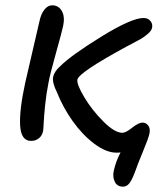

<svg xmlns="http://www.w3.org/2000/svg" viewBox="-20 -534 615 717"><path d="M96.2 -7.8Q58.6 -7.8 55.2 -64.9Q51.8 -122.1 74.2 -225.1Q80.6 -254.9 102.8 -348.6Q125 -442.4 127 -453.1Q132.8 -481.9 145.8 -498Q158.7 -514.2 174.8 -514.2Q198.7 -514.2 210.9 -492.9Q223.1 -471.7 215.8 -437Q210.9 -414.1 189 -335.9Q167 -257.8 161.1 -225.1Q152.8 -183.1 148.7 -142.8Q144.5 -102.5 143.3 -77.1Q142.1 -51.8 141.1 -45.9Q137.7 -27.8 125.5 -17.8Q113.3 -7.8 96.2 -7.8ZM439.9 163.1Q417.5 163.1 408.7 144.8Q399.9 126.5 404.8 104Q412.6 68.4 430.2 35.2Q425.3 36.1 415 36.1Q376.5 36.1 332 2.7Q287.6 -30.8 251.2 -82Q214.8 -133.3 192.9 -189Q174.8 -224.6 178.2 -246.1Q183.1 -267.6 204.1 -286.1Q245.6 -327.6 358.4 -397.2Q471.2 -466.8 516.1 -466.8Q532.7 -466.8 541.7 -455.8Q550.8 -444.8 547.9 -430.2Q545.9 -419.4 532 -407.5Q518.1 -395.5 505.1 -388.2Q492.2 -380.9 462.4 -365.2Q455.6 -361.8 452.1 -359.9Q274.9 -263.7 269 -236.8Q266.1 -218.8 294.9 -170.7Q323.7 -122.6 366 -80.3Q408.2 -38.1 437 -38.1Q449.7 -38.1 473.6 -57.1Q497.6 -76.2 512.2 -76.2Q524.9 -76.2 533.4 -65.4Q542 -54.7 538.1 -35.2Q534.7 -18.1 513.9 31.7Q493.2 81.5 484.9 106Q474.6 134.3 464.4 148.7Q454.1 163.1 439.9 163.1Z"/></svg>

Font: Shantell Sans Irregular
Style: Italic
Weight: 400
Italic angle: -11.31°
Designer: Stephen Nixon, Anya Danilova, Shantell Martin
Foundry: Arrow Type
Version: Version 1.006;[9816181b4]